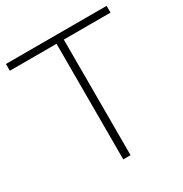

<svg xmlns="http://www.w3.org/2000/svg" viewBox="-164 -832 915 958"><g transform="rotate(-30 293.0 -352.5)"><path d="M272 0V-666H3V-705H583V-666H314V0Z"/></g></svg>

Font: Nunito Sans 12pt ExtraLight
Style: Regular
Weight: 200
Designer: Vernon Adams
Foundry: Vernon Adams
Version: Version 3.101;gftools[0.9.27]